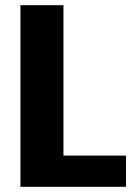

<svg xmlns="http://www.w3.org/2000/svg" viewBox="-20 -720 540 740"><path d="M58.7 0V-700H224.6V-120.3H465.6V0Z"/></svg>

Font: Trispace Thin
Style: Regular
Weight: 100
Designer: Tyler Finck
Foundry: Etcetera Type Company
Version: Version 1.210